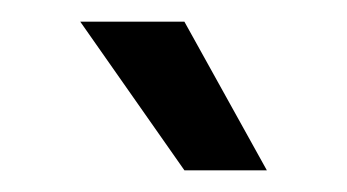

<svg xmlns="http://www.w3.org/2000/svg" viewBox="-20 -720 320 177"><path d="M150 -563 54 -700H150L226 -563Z"/></svg>

Font: Space Grotesk Light
Style: Regular
Weight: 400
Version: Version 2.000